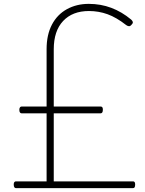

<svg xmlns="http://www.w3.org/2000/svg" viewBox="-20 -973 752 993"><path d="M62 0Q58 0 54.5 -4Q51 -8 51 -19Q51 -28 54.5 -31.5Q58 -35 62 -35H221V-387H91Q87 -387 83.5 -391Q80 -395 80 -405Q80 -414 83.5 -418Q87 -422 91 -422H221V-719Q221 -793 248.5 -845.5Q276 -898 326 -925.5Q376 -953 439 -953Q501 -953 555.5 -932.5Q610 -912 658 -872Q664 -867 666.5 -860.5Q669 -854 661 -846Q654 -837 647 -837.5Q640 -838 633 -843Q582 -883 536 -899.5Q490 -916 440 -916Q355 -916 306.5 -864.5Q258 -813 258 -718V-422H501Q506 -422 509 -418.5Q512 -415 512 -406Q512 -396 509 -391.5Q506 -387 501 -387H258V-35H668Q673 -35 676 -31.5Q679 -28 679 -19Q679 -8 676 -4Q673 0 668 0Z"/></svg>

Font: Playwrite US Modern Thin
Style: Regular
Weight: 250
Designer: Veronika Burian, José Scaglione
Foundry: TypeTogether
Version: Version 1.003